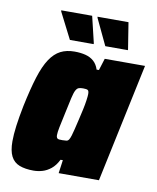

<svg xmlns="http://www.w3.org/2000/svg" viewBox="-79 -742 666 812"><g transform="rotate(10 254.0 -336.0)"><path d="M120 8Q84 8 59.5 -1.5Q35 -11 23 -34.5Q11 -58 11 -99Q11 -128 16 -166Q21 -204 31 -254Q47 -330 63 -381Q79 -432 99 -462Q119 -492 144.5 -505Q170 -518 204 -518Q231 -518 252 -512.5Q273 -507 287.5 -494Q302 -481 309 -459H319L335 -510H508L400 0H227L235 -57H225Q212 -31 194.5 -17Q177 -3 158 2.5Q139 8 120 8ZM218 -140Q229 -140 235.5 -141Q242 -142 246 -148Q250 -154 254 -167Q257 -176 261.5 -195Q266 -214 271.5 -237Q277 -260 282 -283Q287 -306 289.5 -324.5Q292 -343 292 -351Q292 -365 286.5 -368Q281 -371 267 -371Q255 -371 248 -368.5Q241 -366 235.5 -356Q230 -346 224.5 -322Q219 -298 210 -255Q201 -214 196.5 -191.5Q192 -169 192 -157Q192 -149 195 -145Q198 -141 204 -140.5Q210 -140 218 -140ZM176 -563 119 -675 118 -680H251L278 -567V-563ZM328 -563 275 -675 274 -680H407L425 -567V-563Z"/></g></svg>

Font: Saira SemiCondensed Black
Style: Italic
Weight: 900
Width: 4
Italic angle: -12°
Designer: Hector Gatti with collaboration of the Omnibus-Type team
Foundry: Omnibus-Type
Version: Version 1.101